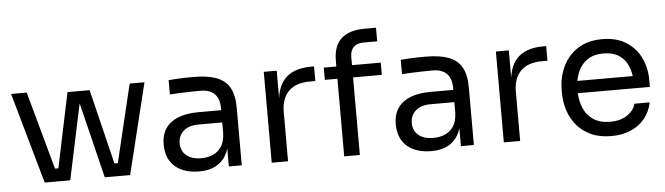

<svg xmlns="http://www.w3.org/2000/svg" viewBox="-47 -920 3893 1124"><g transform="rotate(-5 1899.5 -358.0)"><path d="M327 0H248L356 -516H486L612 0H530L404 -514H436ZM310 0H199V-76H310ZM265 0H177L26 -534H118ZM661 0H550V-76H661ZM679 0H595L723 -534H810Z M1335 0H1259V-160H1243V-345Q1243 -400 1214.5 -428Q1186 -456 1131 -456Q1100 -456 1067 -455Q1034 -454 1004 -453Q974 -452 952 -450V-534Q974 -536 998.5 -537.5Q1023 -539 1049 -539.5Q1075 -540 1099 -540Q1181 -540 1233 -520.5Q1285 -501 1310 -457Q1335 -413 1335 -338ZM1084 14Q1024 14 980.5 -6.5Q937 -27 913.5 -66Q890 -105 890 -160Q890 -217 915.5 -255Q941 -293 990 -312.5Q1039 -332 1108 -332H1253V-260H1104Q1046 -260 1015 -232Q984 -204 984 -160Q984 -116 1015 -89Q1046 -62 1104 -62Q1138 -62 1169 -74.5Q1200 -87 1220.5 -116.5Q1241 -146 1243 -198L1269 -160Q1264 -103 1241.5 -64.5Q1219 -26 1179.5 -6Q1140 14 1084 14Z M1607 0H1511V-534H1587V-314H1583Q1583 -431 1634.5 -485.5Q1686 -540 1789 -540H1807V-454H1773Q1693 -454 1650 -411.5Q1607 -369 1607 -289Z M2029 0H1937V-561Q1937 -650 1984 -692Q2031 -734 2122 -734H2188V-654H2106Q2069 -654 2049 -633.5Q2029 -613 2029 -577ZM2198 -456H1863V-528H2198Z M2699 0H2623V-160H2607V-345Q2607 -400 2578.5 -428Q2550 -456 2495 -456Q2464 -456 2431 -455Q2398 -454 2368 -453Q2338 -452 2316 -450V-534Q2338 -536 2362.5 -537.5Q2387 -539 2413 -539.5Q2439 -540 2463 -540Q2545 -540 2597 -520.5Q2649 -501 2674 -457Q2699 -413 2699 -338ZM2448 14Q2388 14 2344.5 -6.5Q2301 -27 2277.5 -66Q2254 -105 2254 -160Q2254 -217 2279.5 -255Q2305 -293 2354 -312.5Q2403 -332 2472 -332H2617V-260H2468Q2410 -260 2379 -232Q2348 -204 2348 -160Q2348 -116 2379 -89Q2410 -62 2468 -62Q2502 -62 2533 -74.5Q2564 -87 2584.5 -116.5Q2605 -146 2607 -198L2633 -160Q2628 -103 2605.5 -64.5Q2583 -26 2543.5 -6Q2504 14 2448 14Z M2971 0H2875V-534H2951V-314H2947Q2947 -431 2998.5 -485.5Q3050 -540 3153 -540H3171V-454H3137Q3057 -454 3014 -411.5Q2971 -369 2971 -289Z M3506 18Q3436 18 3385 -6Q3334 -30 3302 -69.5Q3270 -109 3254.5 -158Q3239 -207 3239 -258V-276Q3239 -328 3254.5 -377Q3270 -426 3302 -465.5Q3334 -505 3383.5 -528.5Q3433 -552 3500 -552Q3587 -552 3643.5 -514.5Q3700 -477 3727.5 -418Q3755 -359 3755 -292V-249H3281V-321H3685L3663 -282Q3663 -339 3645 -380.5Q3627 -422 3591 -445Q3555 -468 3500 -468Q3443 -468 3405.5 -442Q3368 -416 3349.5 -371Q3331 -326 3331 -267Q3331 -210 3349.5 -164.5Q3368 -119 3407 -92.5Q3446 -66 3506 -66Q3569 -66 3608.5 -94Q3648 -122 3656 -159H3746Q3735 -104 3702 -64Q3669 -24 3619 -3Q3569 18 3506 18Z"/></g></svg>

Font: Sora Variable
Style: Regular
Weight: 400
Designer: Jonathan Barnbrook, Julián Moncada
Foundry: Barnbrook Fonts
Version: Version 2.000